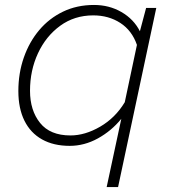

<svg xmlns="http://www.w3.org/2000/svg" viewBox="-20 -576 690 774"><path d="M359 -556Q420 -556 469.5 -527.5Q519 -499 544 -450L569 -544H610L456 178H410L469 -97Q429 -48 374.5 -18Q320 12 261 12Q196 12 149.5 -14Q103 -40 78.5 -89.5Q54 -139 54 -209Q54 -281 76 -344Q98 -407 138 -454.5Q178 -502 234 -529Q290 -556 359 -556ZM264 -30Q323 -30 384 -65.5Q445 -101 483 -164L532 -395Q512 -453 465 -483.5Q418 -514 356 -514Q280 -514 222.5 -472Q165 -430 133 -361Q101 -292 101 -210Q101 -131 141.5 -80.5Q182 -30 264 -30Z"/></svg>

Font: Azeret Mono Thin Thin
Style: Italic
Weight: 250
Italic angle: -12°
Version: Version 1.002